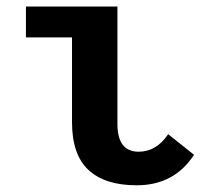

<svg xmlns="http://www.w3.org/2000/svg" viewBox="-20 -548 640 578"><path d="M391.6 9.8Q295.9 9.8 246.3 -36.4Q196.8 -82.5 196.8 -180.2V-435.5H58.1V-528.3H333.5V-174.8Q333.5 -91.3 397.5 -91.3Q450.7 -91.3 486.3 -144L564 -82Q504.4 9.8 391.6 9.8Z"/></svg>

Font: Cousine
Style: Bold
Weight: 700
Monospace: yes
Designer: Steve Matteson
Foundry: Ascender Corporation
Version: Version 1.20